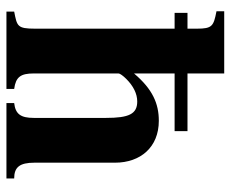

<svg xmlns="http://www.w3.org/2000/svg" viewBox="-80 -636 716 596"><g transform="rotate(90 278.0 -338.0)"><path d="M387 -562H208V-676H15V-652C61 -643 69 -639 69 -591V-562H20V-522H69V-89C69 -33 61 -33 16 -24V0H256V-24C219 -29 208 -44 208 -85V-348C208 -352 215 -362 225 -372C247 -394 271 -406 295 -406C334 -406 346 -380 346 -309V-85C346 -44 334 -28 300 -24V0H534V-24C499 -24 485 -41 485 -87V-337C485 -416 437 -473 355 -473C302 -473 257 -454 208 -396V-522H387Z"/></g></svg>

Font: XITS
Style: Bold
Weight: 700
Designer: MicroPress Inc., with final additions and corrections provided by Coen Hoffman, Elsevier (retired)
Version: Version 1.302